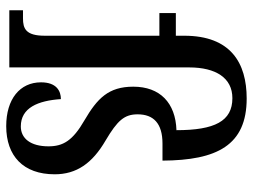

<svg xmlns="http://www.w3.org/2000/svg" viewBox="-118 -686 814 618"><g transform="rotate(90 289.0 -377.0)"><path d="M386 10C482 10 541 -45 541 -146C541 -216 506 -267 432 -310C368 -348 348 -370 348 -413C348 -464 377 -493 442 -493H497C496 -668 448 -764 297 -764C183 -764 95 -713 95 -563V-536H22V-483H95V-114C95 -53 72 -44 39 -44H13V0H197V-579C197 -665 231 -718 296 -718C370 -718 399 -661 399 -538C311 -535 259 -485 259 -399C259 -319 297 -283 367 -242C433 -204 451 -173 451 -126C451 -69 426 -37 387 -37C327 -37 304 -92 299 -166C273 -166 245 -152 245 -102C245 -34 299 10 386 10Z"/></g></svg>

Font: Noto Serif Condensed Medium
Style: Regular
Weight: 500
Width: 3
Designer: Monotype Design Team
Foundry: Monotype Imaging Inc.
Version: Version 2.015